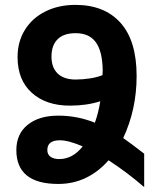

<svg xmlns="http://www.w3.org/2000/svg" viewBox="-20 -744 648 787"><path d="M571 23Q502 -37 425 -87Q384 -40 332 -15Q280 10 219 10Q47 10 47 -129Q47 -195 93.5 -232.5Q140 -270 219 -270Q297 -270 369 -241Q384 -284 391 -329Q336 -311 266 -311Q169 -311 110.5 -363.5Q52 -416 52 -510Q52 -573 82 -621.5Q112 -670 166 -697Q220 -724 289 -724Q408 -724 474 -650.5Q540 -577 540 -432Q540 -296 485 -178Q509 -162 571 -114ZM400 -436 401 -455Q400 -533 373 -570.5Q346 -608 290 -608Q241 -608 216 -583Q191 -558 191 -512Q191 -467 216.5 -442.5Q242 -418 290 -418Q318 -418 348 -422.5Q378 -427 400 -436ZM319 -144Q261 -169 225 -169Q174 -169 174 -129Q174 -111 187 -101.5Q200 -92 223 -92Q278 -92 319 -144Z"/></svg>

Font: Noto Sans Armenian SmBd Narrow
Style: Regular
Weight: 600
Width: 4
Designer: Monotype Design team
Foundry: Monotype Imaging Inc.
Version: Version 1.000